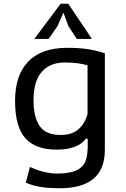

<svg xmlns="http://www.w3.org/2000/svg" viewBox="-20 -793 667 1020"><path d="M537 3Q537 106 476.5 156.5Q416 207 299 207Q231 207 189 199Q147 191 117 177L139 94Q152 100 169 106.5Q186 113 205 118Q224 123 243.5 126Q263 129 281 129Q330 129 362 120.5Q394 112 413 94Q432 76 439 48Q446 20 446 -19V-56H435Q419 -30 379 -14Q339 2 282 2Q168 2 114 -59.5Q60 -121 60 -258Q60 -393 130 -466Q200 -539 338 -539Q404 -539 451.5 -531Q499 -523 537 -510ZM302 -76Q363 -76 397.5 -107Q432 -138 445 -188V-446Q422 -453 392 -457Q362 -461 324 -461Q246 -461 202 -411.5Q158 -362 158 -260Q158 -172 190.5 -124Q223 -76 302 -76ZM302 -773H343Q374 -725 406 -679Q438 -633 468 -586H388L343 -655L317 -726L286 -655L238 -586H162Z"/></svg>

Font: PT Sans Caption
Style: Regular
Weight: 400
Designer: A.Korolkova, O.Umpeleva, V.Yefimov
Foundry: ParaType Ltd
Version: Version 2.004W OFL